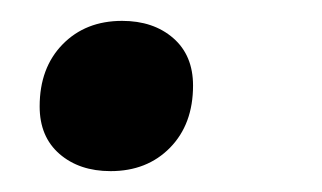

<svg xmlns="http://www.w3.org/2000/svg" viewBox="-20 -155 309 184"><path d="M86 9Q56 9 37 -7.5Q18 -24 18 -53Q18 -90 40 -112.5Q62 -135 97 -135Q127 -135 146 -118.5Q165 -102 165 -73Q165 -36 143 -13.5Q121 9 86 9Z"/></svg>

Font: Work Sans Medium
Style: Italic
Weight: 500
Italic angle: -13°
Designer: Wei Huang
Foundry: Wei Huang
Version: Version 2.012; ttfautohint (v1.8.3)